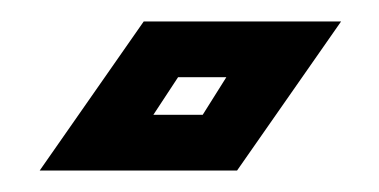

<svg xmlns="http://www.w3.org/2000/svg" viewBox="-20 -781 353 179"><path d="M191 -709H146L123 -674H169ZM114 -761H298L201 -622H17Z"/></svg>

Font: Aurach Bi
Style: Regular
Weight: 400
Designer: Peter Wiegel
Foundry: Peter Wiegel
Version: Version 1.002